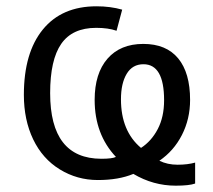

<svg xmlns="http://www.w3.org/2000/svg" viewBox="-20 -565 680 613"><path d="M541 27.8Q469.2 27.8 405.8 -9.8Q358.9 9.8 292.5 9.8Q226.1 9.8 170.9 -24.2Q115.7 -58.1 85.9 -120.1Q56.2 -182.1 56.2 -262.2Q56.2 -396.5 116.7 -470.7Q177.2 -544.9 288.1 -544.9Q332.5 -544.9 370.1 -534.2L352.1 -466.8Q325.7 -476.1 287.1 -476.1Q210.9 -476.1 175.5 -425Q140.1 -374 140.1 -267.6Q140.1 -58.6 303.2 -58.1Q338.4 -58.1 350.1 -64Q282.2 -136.2 282.2 -246.1Q282.2 -330.6 323.2 -377.7Q364.3 -424.8 437.5 -424.8Q510.7 -424.8 548.8 -378.7Q586.9 -332.5 586.9 -246.1Q586.9 -185.1 560.8 -134Q534.7 -83 488.8 -51.8Q514.6 -39.1 546.9 -39.1Q579.1 -39.1 603 -45.9V21Q584 27.8 541 27.8ZM366.2 -248Q366.2 -146.5 430.2 -92.8Q463.4 -114.3 483.6 -152.8Q503.9 -191.4 503.9 -245.1Q503.9 -359.9 438 -359.9Q402.8 -359.9 384.5 -329.3Q366.2 -298.8 366.2 -248Z"/></svg>

Font: OpenSans
Style: Regular
Weight: 400
Foundry: Ascender Corporation
Version: Version 1.10